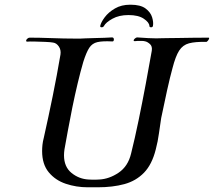

<svg xmlns="http://www.w3.org/2000/svg" viewBox="-20 -793 909 816"><path d="M535 -773Q577 -773 598.5 -757Q620 -741 626.5 -719.5Q633 -698 630 -683Q629 -677 622 -677Q615 -677 615 -683Q614 -698 591 -713.5Q568 -729 526 -729Q486 -729 458 -713.5Q430 -698 422 -683Q419 -677 412 -677Q405 -677 406 -683Q409 -698 425 -719.5Q441 -741 468.5 -757Q496 -773 533 -773ZM353 3Q304 3 259.5 -12Q215 -27 187 -61Q159 -95 159 -151Q159 -164 160.5 -178Q162 -192 166 -207Q186 -296 204 -384.5Q222 -473 237 -561Q240 -581 230 -595.5Q220 -610 206 -612Q196 -614 172.5 -615Q149 -616 126.5 -616.5Q104 -617 96 -616Q91 -616 91 -620Q91 -624 96 -628.5Q101 -633 106 -633Q146 -633 199.5 -631Q253 -629 299 -629Q311 -629 322 -629Q333 -629 343 -630Q360 -631 392 -631.5Q424 -632 456 -634Q464 -634 464 -625Q464 -621 462 -618.5Q460 -616 455 -617Q416 -619 394 -614Q372 -609 359.5 -590Q347 -571 334 -530Q322 -489 310 -438.5Q298 -388 287.5 -336.5Q277 -285 268.5 -238Q260 -191 254 -158Q253 -151 252.5 -145Q252 -139 252 -133Q252 -84 284 -58Q316 -32 357 -30Q360 -30 369.5 -29.5Q379 -29 389 -29.5Q399 -30 401 -30Q444 -32 484 -59Q524 -86 537 -140Q553 -204 569 -281.5Q585 -359 599.5 -436.5Q614 -514 625 -577Q628 -596 617.5 -605.5Q607 -615 598 -617Q591 -619 585 -619Q579 -619 574 -619Q569 -619 564 -619Q559 -619 553 -618Q548 -618 548 -621Q548 -625 553.5 -629.5Q559 -634 563 -634Q595 -632 610.5 -631Q626 -630 644 -630Q653 -630 664 -630.5Q675 -631 691 -631Q706 -631 735 -631.5Q764 -632 799 -632.5Q834 -633 866 -633Q869 -633 869 -631Q869 -627 864 -620.5Q859 -614 855 -615Q810 -616 783.5 -609Q757 -602 741.5 -578Q726 -554 713 -503Q703 -467 690 -408.5Q677 -350 665 -291Q660 -260 655.5 -226Q651 -192 642 -158Q626 -94 592 -59Q558 -24 508.5 -10.5Q459 3 395 3Z"/></svg>

Font: Kings
Style: Regular
Weight: 400
Designer: Robert E. Leuschke
Foundry: Robert E. Leuschke
Version: Version 1.010; ttfautohint (v1.8.3)